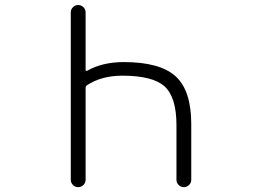

<svg xmlns="http://www.w3.org/2000/svg" viewBox="-20 -774 1040 772"><path d="M689.5 -270.5Q689.5 -382.8 642.1 -426.3Q594.7 -469.7 471.7 -469.7Q388.7 -469.7 330.1 -431.6Q324.2 -427.7 324.2 -419.9V-50.8Q324.2 -39.1 315.4 -30.3Q306.6 -21.5 294.4 -21.5Q282.2 -21.5 273.4 -30.3Q264.6 -39.1 264.6 -50.8V-724.6Q264.6 -736.3 273.4 -745.1Q282.2 -753.9 294.4 -753.9Q306.6 -753.9 315.4 -745.1Q324.2 -736.3 324.2 -724.6V-492.2Q324.2 -490.2 326.2 -489.3Q328.1 -488.3 330.1 -489.3Q391.6 -524.4 477.5 -524.4Q623 -524.4 686 -467.3Q749 -410.2 749 -275.4V-50.8Q749 -39.1 740.2 -30.3Q731.4 -21.5 719.2 -21.5Q707 -21.5 698.2 -30.3Q689.5 -39.1 689.5 -50.8Z"/></svg>

Font: Rounded-X Mgen+ 2m light
Style: Regular
Weight: 200
Designer: [Source Han Sans]
Ryoko NISHIZUKA  (kana & ideographs); Paul D. Hunt (Latin, Greek & Cyrillic); Wenlong ZHANG  (bopomofo
Version: Version 1.059.20150602